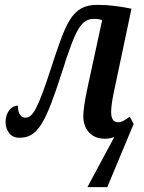

<svg xmlns="http://www.w3.org/2000/svg" viewBox="-20 -563 593 793"><path d="M341 210H423L532 -51L516 -81C495 -66 482 -58 467 -58C448 -58 439 -74 439 -100C439 -128 446 -164 455 -205L523 -527C480 -536 431 -543 382 -543C275 -543 252 -468 189 -276C136 -113 115 -77 85 -77C61 -77 53 -104 54 -127C30 -127 3 -103 3 -58C3 -26 22 8 63 6C136 5 169 -57 234 -259C295 -452 316 -485 371 -485C383 -485 392 -483 402 -480L343 -208C328 -141 324 -100 324 -83C324 -31 355 10 413 10C428 10 440 7 452 3Z"/></svg>

Font: Noto Serif Condensed Semi
Style: Italic
Weight: 600
Width: 3
Italic angle: -12°
Designer: Monotype Design Team
Foundry: Monotype Imaging Inc.
Version: Version 1.901